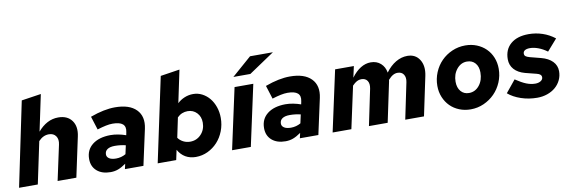

<svg xmlns="http://www.w3.org/2000/svg" viewBox="-54 -1170 4777 1604"><g transform="rotate(-10 2335.0 -368.0)"><path d="M6 0 155 -715 321 -740 256 -432Q293 -476 336.5 -499Q380 -522 429 -522Q507 -522 544.5 -470.5Q582 -419 564 -337L492 0H333L397 -297Q407 -341 387.5 -369Q368 -397 328 -397Q304 -397 282.5 -387Q261 -377 240 -355L165 0Z M783 4Q710 4 667 -33.5Q624 -71 624 -135Q624 -212 680 -256Q736 -300 833 -301Q866 -301 899.5 -294.5Q933 -288 964 -277L969 -302Q979 -348 953.5 -370Q928 -392 868 -392Q842 -392 810.5 -385.5Q779 -379 737 -366L701 -480Q761 -502 813 -512.5Q865 -523 911 -523Q1033 -523 1091 -464Q1149 -405 1127 -303L1061 0H904L914 -44Q877 -18 847 -7Q817 4 783 4ZM769 -148Q769 -126 789.5 -113Q810 -100 847 -100Q869 -100 890 -105.5Q911 -111 930 -122L946 -195Q927 -200 903 -203Q879 -206 854 -206Q813 -206 791 -191Q769 -176 769 -148Z M1767 -283Q1767 -224 1746.5 -171.5Q1726 -119 1690.5 -80.5Q1655 -42 1607.5 -19.5Q1560 3 1506 3Q1457 3 1419 -19Q1381 -41 1357 -84L1339 0H1182L1334 -715L1497 -740L1439 -465Q1465 -490 1500 -504.5Q1535 -519 1573 -519Q1614 -519 1649.5 -500.5Q1685 -482 1711 -450.5Q1737 -419 1752 -375.5Q1767 -332 1767 -283ZM1503 -386Q1478 -386 1456 -377Q1434 -368 1415 -349L1380 -182Q1396 -159 1423 -145Q1450 -131 1481 -131Q1537 -131 1574.5 -171Q1612 -211 1612 -270Q1612 -321 1581 -353.5Q1550 -386 1503 -386Z M2084 -516 1972 0H1813L1925 -516ZM2097 -747H2291L2074 -601H1930Z M2267 4Q2194 4 2151 -33.5Q2108 -71 2108 -135Q2108 -212 2164 -256Q2220 -300 2317 -301Q2350 -301 2383.5 -294.5Q2417 -288 2448 -277L2453 -302Q2463 -348 2437.5 -370Q2412 -392 2352 -392Q2326 -392 2294.5 -385.5Q2263 -379 2221 -366L2185 -480Q2245 -502 2297 -512.5Q2349 -523 2395 -523Q2517 -523 2575 -464Q2633 -405 2611 -303L2545 0H2388L2398 -44Q2361 -18 2331 -7Q2301 4 2267 4ZM2253 -148Q2253 -126 2273.5 -113Q2294 -100 2331 -100Q2353 -100 2374 -105.5Q2395 -111 2414 -122L2430 -195Q2411 -200 2387 -203Q2363 -206 2338 -206Q2297 -206 2275 -191Q2253 -176 2253 -148Z M2666 0 2778 -516H2937L2916 -421Q2953 -471 2994.5 -496.5Q3036 -522 3080 -522Q3131 -522 3164.5 -492Q3198 -462 3206 -413Q3245 -466 3292.5 -494Q3340 -522 3391 -522Q3460 -522 3494 -468Q3528 -414 3511 -332L3441 0H3282L3346 -307Q3354 -347 3337.5 -372Q3321 -397 3286 -397Q3266 -397 3247 -386.5Q3228 -376 3206 -351Q3206 -347 3205 -342Q3204 -337 3203 -332L3133 0H2974L3038 -307Q3046 -348 3030 -372.5Q3014 -397 2978 -397Q2959 -397 2941 -387.5Q2923 -378 2902 -356L2825 0Z M3595 -231Q3595 -291 3617.5 -345Q3640 -399 3679 -438.5Q3718 -478 3770.5 -501Q3823 -524 3883 -524Q3935 -524 3979.5 -506Q4024 -488 4056.5 -456Q4089 -424 4107 -380Q4125 -336 4125 -284Q4125 -224 4102 -170Q4079 -116 4040 -76.5Q4001 -37 3948.5 -13.5Q3896 10 3837 10Q3785 10 3740.5 -8Q3696 -26 3664 -58Q3632 -90 3613.5 -134.5Q3595 -179 3595 -231ZM3846 -127Q3899 -127 3934 -170.5Q3969 -214 3969 -280Q3969 -330 3943 -359.5Q3917 -389 3873 -389Q3822 -389 3786.5 -345.5Q3751 -302 3751 -239Q3751 -188 3777 -157.5Q3803 -127 3846 -127Z M4156 -70 4240 -173Q4292 -138 4330 -123Q4368 -108 4405 -108Q4433 -108 4451.5 -120Q4470 -132 4470 -151Q4470 -164 4460.5 -173Q4451 -182 4430 -187L4335 -211Q4276 -227 4244.5 -262.5Q4213 -298 4213 -348Q4213 -431 4268 -478Q4323 -525 4420 -525Q4481 -525 4537.5 -506Q4594 -487 4641 -450L4556 -353Q4519 -380 4481.5 -394Q4444 -408 4411 -408Q4383 -408 4368 -398.5Q4353 -389 4353 -371Q4353 -357 4362.5 -349Q4372 -341 4397 -334L4490 -310Q4551 -294 4584.5 -259.5Q4618 -225 4618 -176Q4618 -136 4601.5 -101.5Q4585 -67 4556 -42Q4527 -17 4487 -3Q4447 11 4401 11Q4329 11 4264 -11Q4199 -33 4156 -70Z"/></g></svg>

Font: Red Hat Text
Style: Bold Italic
Weight: 700
Italic angle: -12°
Designer: Pentagram / MCKL
Foundry: Pentagram / MCKL
Version: Version 1.003; Red Hat Text Bold Italic